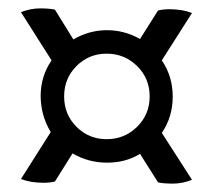

<svg xmlns="http://www.w3.org/2000/svg" viewBox="-20 -548 508 458"><path d="M337 -318Q337 -361 307 -390.5Q277 -420 234.5 -420Q192 -420 162.5 -390.5Q133 -361 133 -318Q133 -275 162.5 -245.5Q192 -216 234.5 -216Q277 -216 307 -245.5Q337 -275 337 -318ZM366 -404Q392 -366 392 -317.5Q392 -269 366 -231L438 -119Q415 -110 392.5 -110Q370 -110 357 -113L314 -181Q280 -160 235.5 -160Q191 -160 153 -182L111 -115Q98 -112 84 -112Q53 -112 30 -121L101 -233Q77 -273 77 -319.5Q77 -366 103 -404L30 -519Q53 -528 75.5 -528Q98 -528 111 -525L155 -454Q193 -476 235 -476Q277 -476 314 -455L357 -523Q370 -526 384 -526Q415 -526 438 -517Z"/></svg>

Font: Bubblegum Sans
Style: Regular
Weight: 400
Designer: Angel Koziupa and Alejandro Paul
Foundry: Angel Koziupa and Alejandro Paul
Version: Version 1.001